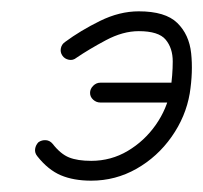

<svg xmlns="http://www.w3.org/2000/svg" viewBox="-20 -302 359 339"><path d="M139 -138Q139 -145 144.5 -150.5Q150 -156 157 -156Q192 -156 226.5 -156Q261 -156 296 -156Q303 -156 308 -150.5Q313 -145 313 -138Q313 -131 308 -126Q303 -121 296 -121Q261 -121 226.5 -121Q192 -121 157 -121Q150 -121 144.5 -126Q139 -131 139 -138ZM95 -228Q122 -248 156.5 -265Q191 -282 225 -282Q272 -282 293 -261.5Q314 -241 317.5 -208Q321 -175 315 -137Q308 -96 283 -60.5Q258 -25 221 -4Q184 17 141 17Q110 17 87.5 7.5Q65 -2 46 -26Q41 -32 42 -39Q43 -46 48 -51Q54 -55 61 -54.5Q68 -54 73 -48Q87 -30 102 -24Q117 -18 141 -18Q176 -18 205.5 -35.5Q235 -53 255 -81.5Q275 -110 281 -143Q285 -170 285 -193.5Q285 -217 272.5 -232Q260 -247 225 -247Q197 -247 167 -231Q137 -215 115 -200Q109 -195 101.5 -196.5Q94 -198 90 -204Q86 -210 87.5 -217Q89 -224 95 -228Z"/></svg>

Font: FRB American Cursive Guidelines Arrows
Style: Italic
Weight: 400
Italic angle: -25°
Version: Version 2.0;Modular Font Editor K font №1